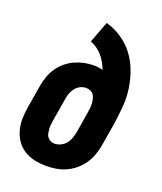

<svg xmlns="http://www.w3.org/2000/svg" viewBox="-138 -824 775 920"><g transform="rotate(20 250.0 -363.5)"><path d="M207 8Q177 8 148 2Q119 -4 95 -19Q71 -34 55 -56.5Q39 -79 31 -107Q23 -135 23.5 -164.5Q24 -194 29 -225L49 -345Q53 -368 61.5 -392Q70 -416 84.5 -437Q99 -458 119 -475Q139 -492 162.5 -502.5Q186 -513 210 -518Q234 -523 258 -523Q270 -523 281.5 -521.5Q293 -520 304 -517Q291 -554 266 -583Q241 -612 205 -626L246 -735Q289 -723 325.5 -698.5Q362 -674 388 -640Q414 -606 429.5 -565Q445 -524 452 -479.5Q459 -435 455.5 -388.5Q452 -342 445 -295L425 -175Q421 -151 412 -126Q403 -101 388 -79Q373 -57 352 -39.5Q331 -22 307 -11Q283 0 257.5 4Q232 8 207 8ZM208 -106Q224 -106 239.5 -113.5Q255 -121 265.5 -134Q276 -147 281.5 -163Q287 -179 290 -194L308 -305Q310 -316 311 -327.5Q312 -339 311 -350Q310 -361 307.5 -371.5Q305 -382 299 -391Q293 -400 282.5 -404.5Q272 -409 261 -409Q246 -409 231.5 -402Q217 -395 207 -382.5Q197 -370 191.5 -355.5Q186 -341 184 -326L164 -206Q162 -195 161 -184Q160 -173 161 -162.5Q162 -152 164 -141.5Q166 -131 172.5 -123Q179 -115 188 -110.5Q197 -106 208 -106Z"/></g></svg>

Font: Iosevka Curly Heavy
Style: Italic
Weight: 900
Italic angle: -9°
Monospace: yes
Designer: Belleve Invis
Foundry: Belleve Invis
Version: Version 22.1.2; ttfautohint (v1.8.4)